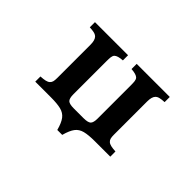

<svg xmlns="http://www.w3.org/2000/svg" viewBox="-115 -825 1230 1230"><g transform="rotate(45 500.0 -210.5)"><path d="M772 -64Q781.2 -55.7 797.6 -52Q814 -48.3 839.8 -46.9V0H699.7Q643.1 0 609.4 8.5Q575.7 17.1 556.6 42.2Q537.6 67.4 523.9 117.7V119.1H478.5V117.7Q464.8 66.9 445.3 41.7Q425.8 16.6 392.3 8.3Q358.9 0 302.7 0H160.2V-46.9Q186 -48.3 202.4 -52Q218.8 -55.7 228 -64Q237.3 -72.3 240.2 -84.2Q243.2 -96.2 243.2 -116.2V-417Q243.2 -458.5 227.1 -475.1Q217.3 -484.9 201.4 -488.5Q185.5 -492.2 161.1 -493.2V-540H460.9V-493.2Q415.5 -490.2 400.9 -475.1Q393.6 -466.8 391.8 -452.4Q390.1 -438 390.1 -417V-115.2Q390.1 -79.1 402.8 -65.9Q416 -53.2 456.1 -53.2H543.9Q584 -53.2 597.2 -65.9Q609.9 -79.1 609.9 -115.2V-417Q609.9 -438 608.2 -452.4Q606.4 -466.8 599.1 -475.1Q584.5 -490.2 539.1 -493.2V-540H838.9V-493.2Q814.5 -492.2 798.6 -488.5Q782.7 -484.9 772.9 -475.1Q756.8 -458.5 756.8 -417V-116.2Q756.8 -96.2 759.8 -84.2Q762.7 -72.3 772 -64Z"/></g></svg>

Font: BIZ UDPMincho
Style: Bold
Weight: 700
Designer: TypeBank Co., Ltd.
Foundry: Morisawa Inc.
Version: Version 1.06